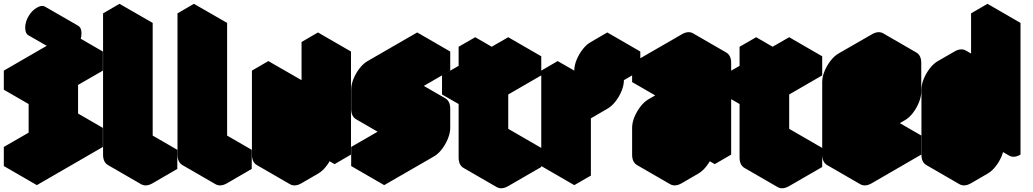

<svg xmlns="http://www.w3.org/2000/svg" viewBox="-63 -920 5411 1006"><path d="M260 -125V-425L130 -350V-450L476 -650V-550L346 -475V-175L476 -250V-150L130 50V-50ZM303 -640Q277 -625 259.5 -635Q242 -645 242 -675Q242 -705 259.5 -735Q277 -765 303 -780Q329 -795 346.5 -785Q364 -775 364 -745Q364 -715 346.5 -685Q329 -655 303 -640ZM260 -125 130 -50 -43 -150 87 -225ZM130 -50V50L-43 -50V-150ZM476 -250 346 -175 173 -275 303 -350ZM260 -425V-125L87 -225V-525ZM476 -650 130 -450 -43 -550 303 -750ZM130 -450V-350L-43 -450V-550ZM347 -785Q329 -795 303 -780Q277 -765 259.5 -735Q242 -705 242 -675Q242 -645 260 -635L86 -735Q69 -745 69 -775Q69 -805 86.5 -835Q104 -865 130.5 -880Q156 -895 173 -885Z M737 -60 866 -135V-35L737 40Q702 60 676 45Q650 30 650 -10V-750L737 -800ZM737 -800 650 -750 477 -850 563 -900ZM866 -135 737 -60 563 -160 693 -235ZM650 -750V-10Q650 30 676 45L503 -55Q477 -70 477 -110V-850Z M1127 -60 1256 -135V-35L1127 40Q1092 60 1066 45Q1040 30 1040 -10V-750L1127 -800ZM1127 -800 1040 -750 867 -850 953 -900ZM1256 -135 1127 -60 953 -160 1083 -235ZM1040 -750V-10Q1040 30 1066 45L893 -55Q867 -70 867 -110V-850Z M1430 -450 1517 -500V-60L1690 -160V-600L1776 -650V-110L1690 -60V-160Q1690 -134 1678 -104Q1666 -74 1646 -48.5Q1626 -23 1603 -10L1517 40Q1482 60 1456 45Q1430 30 1430 -10ZM1690 -160V-60L1517 -160V-260ZM1776 -650 1690 -600 1517 -700 1603 -750ZM1690 -600V-160L1517 -260V-700ZM1517 -500 1430 -450 1257 -550 1343 -600ZM1690 -160 1517 -60 1343 -160 1517 -260ZM1430 -450V-10Q1430 30 1456 45L1283 -55Q1257 -70 1257 -110V-550Z M2037 -200Q2002 -180 1976 -195Q1950 -210 1950 -250V-350Q1950 -377 1962 -406.5Q1974 -436 1994 -461.5Q2014 -487 2037 -500L2296 -650V-550L2037 -400V-300L2210 -400Q2244 -420 2270 -405Q2296 -390 2296 -350V-250Q2296 -224 2284 -194Q2272 -164 2252.5 -138.5Q2233 -113 2210 -100L1950 50V-50L2210 -200V-300ZM2210 -300V-200L2037 -300V-400ZM2210 -200 1950 -50 1777 -150 2037 -300ZM1950 -50V50L1777 -50V-150ZM2270 -405Q2244 -420 2210 -400L2037 -300L1863 -400L2037 -500Q2071 -520 2097 -505ZM2296 -650 2037 -500Q2014 -487 1994 -461.5Q1974 -436 1962 -406.5Q1950 -377 1950 -350V-250Q1950 -210 1976 -195L1803 -295Q1777 -310 1777 -350V-450Q1777 -477 1789 -506.5Q1801 -536 1820.7 -561.5Q1840.4 -587 1863 -600L2123 -750Z M2513 -375 2427 -325V-425L2513 -475V-575L2600 -625V-425Q2600 -452 2612 -481.5Q2624 -511 2643.5 -536.5Q2663 -562 2686 -575L2773 -625V-525L2600 -425V-45L2773 -145V-45L2600 55Q2565 75 2539 60Q2513 45 2513 5ZM2773 -145 2600 -45 2427 -145 2600 -245ZM2773 -625 2686 -575Q2663 -562 2643.5 -536.5Q2624 -511 2612 -481.5Q2600 -452 2600 -425L2427 -525Q2427 -552 2438.9 -581.5Q2450.7 -611 2470.5 -636.5Q2490.3 -662 2513 -675L2600 -725ZM2513 -475 2427 -425 2253 -525 2340 -575ZM2513 -375V5Q2513 45 2539 60L2366 -40Q2340 -55 2340 -95V-475ZM2600 -625 2513 -575 2340 -675 2427 -725ZM2513 -575V-475L2340 -575V-675ZM2427 -425V-325L2253 -425V-525Z M2946 -450 3033 -500V-400L3119 -450Q3119 -477 3131 -506.5Q3143 -536 3163 -561.5Q3183 -587 3206 -600L3292 -650V-550L3206 -500Q3206 -474 3194 -444Q3182 -414 3162 -388.5Q3142 -363 3119 -350L3033 -300V0L2946 50ZM2946 -450V50L2773 -50V-550ZM3292 -650 3206 -600Q3183 -587 3163 -561.5Q3143 -536 3131 -506.5Q3119 -477 3119 -450L2946 -550Q2946 -577 2958.1 -606.5Q2970.3 -636 2990 -661.5Q3009.7 -687 3033 -700L3119 -750ZM3119 -450 3033 -400 2859 -500 2946 -550ZM3033 -500 2946 -450 2773 -550 2859 -600Z M3422 -490 3682 -640Q3716 -660 3742 -645Q3768 -630 3768 -590V-110L3682 -60V-160Q3682 -134 3670 -104Q3658 -74 3638 -48.5Q3618 -23 3595 -10L3509 40Q3474 60 3448 45Q3422 30 3422 -10V-150Q3422 -177 3434 -206.5Q3446 -236 3466 -261.5Q3486 -287 3509 -300L3682 -400V-540L3422 -390ZM3509 -60 3682 -160V-300L3509 -200ZM3682 -540V-400L3509 -500V-640ZM3682 -160V-60L3509 -160V-260ZM3682 -300V-160L3509 -260V-400ZM3682 -160 3509 -60 3335 -160 3509 -260ZM3682 -400 3509 -300Q3486 -287 3466 -261.5Q3446 -236 3434 -206.5Q3422 -177 3422 -150V-10Q3422 30 3448 45L3275 -55Q3249 -70 3249 -110V-250Q3249 -277 3261 -306.5Q3273 -336 3292.7 -361.5Q3312.4 -387 3335 -400L3509 -500ZM3742 -645Q3716 -660 3682 -640L3422 -490L3249 -590L3509 -740Q3543 -760 3569 -745ZM3422 -490V-390L3249 -490V-590Z M3985 -375 3899 -325V-425L3985 -475V-575L4072 -625V-425Q4072 -452 4084 -481.5Q4096 -511 4115.5 -536.5Q4135 -562 4158 -575L4245 -625V-525L4072 -425V-45L4245 -145V-45L4072 55Q4037 75 4011 60Q3985 45 3985 5ZM4245 -145 4072 -45 3899 -145 4072 -245ZM4245 -625 4158 -575Q4135 -562 4115.5 -536.5Q4096 -511 4084 -481.5Q4072 -452 4072 -425L3899 -525Q3899 -552 3910.9 -581.5Q3922.7 -611 3942.5 -636.5Q3962.3 -662 3985 -675L4072 -725ZM3985 -475 3899 -425 3725 -525 3812 -575ZM3985 -375V5Q3985 45 4011 60L3838 -40Q3812 -55 3812 -95V-475ZM4072 -625 3985 -575 3812 -675 3899 -725ZM3985 -575V-475L3812 -575V-675ZM3899 -425V-325L3725 -425V-525Z M4505 -540 4678 -640Q4712 -660 4738 -645Q4764 -630 4764 -590V-440Q4764 -414 4752 -384Q4740 -354 4720.5 -328.5Q4701 -303 4678 -290L4591 -240Q4557 -220 4531 -235Q4505 -250 4505 -290V-60L4764 -210V-110L4505 40Q4470 60 4444 45Q4418 30 4418 -10V-390Q4418 -417 4430 -446.5Q4442 -476 4462 -501.5Q4482 -527 4505 -540ZM4678 -540 4505 -440V-290L4678 -390ZM4764 -210 4505 -60 4331 -160 4591 -310ZM4678 -540V-390L4505 -490V-640ZM4505 -290Q4505 -250 4531 -235L4357 -335Q4331 -350 4331 -390ZM4678 -390 4505 -290 4331 -390 4505 -490ZM4738 -645Q4712 -660 4678 -640L4505 -540Q4482 -527 4462 -501.5Q4442 -476 4430 -446.5Q4418 -417 4418 -390V-10Q4418 30 4444 45L4271 -55Q4245 -70 4245 -110V-490Q4245 -517 4257 -546.5Q4269 -576 4288.7 -601.5Q4308.4 -627 4331 -640L4505 -740Q4539.4 -760 4565 -745Z M5025 -500 5111 -550Q5146 -570 5172 -555Q5198 -540 5198 -500V-750L5284 -800V-110Q5250 -90 5224 -105Q5198 -120 5198 -160Q5198 -134 5186 -104Q5174 -74 5154 -48.5Q5134 -23 5111 -10L5025 40Q4990 60 4964 45Q4938 30 4938 -10V-350Q4938 -377 4950 -406.5Q4962 -436 4982 -461.5Q5002 -487 5025 -500ZM5025 -400V-60L5198 -160V-500ZM5198 -160Q5198 -120 5224 -105L5051 -205Q5025 -220 5025 -260ZM5284 -800 5198 -750 5025 -850 5111 -900ZM5198 -750V-500L5025 -600V-850ZM5198 -500V-160L5025 -260V-600ZM5198 -160 5025 -60 4851 -160 5025 -260ZM5172 -555Q5146 -570 5111 -550L5025 -500Q5002 -487 4982 -461.5Q4962 -436 4950 -406.5Q4938 -377 4938 -350V-10Q4938 30 4964 45L4791 -55Q4765 -70 4765 -110V-450Q4765 -477 4777 -506.5Q4789 -536 4808.7 -561.5Q4828.4 -587 4851 -600L4938 -650Q4972 -670 4998 -655Z"/></svg>

Font: Nabla Normal
Style: Regular
Weight: 400
Designer: Arthur Reinders Folmer
Version: Version 1.000